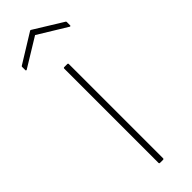

<svg xmlns="http://www.w3.org/2000/svg" viewBox="-235 -667 679 679"><g transform="rotate(-45 104.0 -328.0)"><path d="M97 0Q93 0 93 -4V-475Q93 -479 97 -479H112Q116 -479 116 -475V-4Q116 0 112 0ZM-4 -566Q-8 -565 -8 -569V-585Q-8 -588 -5 -589L102 -655Q104 -657 107 -655L214 -589Q216 -588 216 -585V-569Q216 -565 212 -566L104 -632Z"/></g></svg>

Font: Sofia Sans Thin
Style: Regular
Weight: 250
Designer: Botio Nikoltchev, Ani Petrova
Foundry: lettersoup
Version: Version 4.101